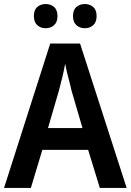

<svg xmlns="http://www.w3.org/2000/svg" viewBox="-20 -932 648 952"><path d="M475 0 417 -189H190L133 0H0L229 -716H377L608 0ZM334 -485Q331 -501 324.5 -525Q318 -549 312 -574Q306 -599 303 -616Q298 -586 289 -549Q280 -512 273 -486L218 -297H389ZM148 -852Q148 -883 165 -897.5Q182 -912 206 -912Q231 -912 248 -897.5Q265 -883 265 -852Q265 -822 248 -807Q231 -792 206 -792Q182 -792 165 -807Q148 -822 148 -852ZM342 -852Q342 -883 359 -897.5Q376 -912 401 -912Q425 -912 442 -897.5Q459 -883 459 -852Q459 -822 442 -807Q425 -792 401 -792Q376 -792 359 -807Q342 -822 342 -852Z"/></svg>

Font: Noto Sans Lao SemiCondensed SemiBold
Style: Regular
Weight: 600
Width: 4
Designer: Monotype Design Team
Foundry: Monotype Imaging Inc.
Version: Version 2.003; ttfautohint (v1.8.4.7-5d5b)